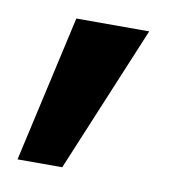

<svg xmlns="http://www.w3.org/2000/svg" viewBox="-47 -197 349 384"><g transform="rotate(10 127.5 -5.0)"><path d="M103 144H12.2L79.1 -153.8H227.1Z"/></g></svg>

Font: PoppinsZ SemiBold
Style: Regular
Weight: 600
Designer: Ninad Kale (Devanagari), Jonny Pinhorn (Latin)
Foundry: Indian Type Foundry
Version: Version 3.002;FEAKit 1.0